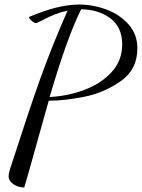

<svg xmlns="http://www.w3.org/2000/svg" viewBox="-20 -740 626 847"><path d="M18 37Q18 22 32 -18Q108 -254 158 -394Q208 -534 278 -693Q223 -682 162 -648Q142 -638 139 -638Q132 -638 120 -648Q108 -658 108 -665Q236 -720 329 -720Q391 -720 450.5 -697.5Q510 -675 548 -631.5Q586 -588 586 -527Q586 -433 512 -381.5Q438 -330 351 -313Q264 -296 205 -296H195Q190 -279 135 -82Q100 45 87 87Q60 87 39 72.5Q18 58 18 37ZM519 -544Q519 -620 467 -659Q415 -698 338 -699Q277 -578 199 -312Q278 -316 351 -343Q424 -370 471.5 -421Q519 -472 519 -544Z"/></svg>

Font: Dancing Script
Style: Regular
Weight: 400
Designer: Pablo Impallari
Foundry: Pablo Impallari
Version: Version 2.000